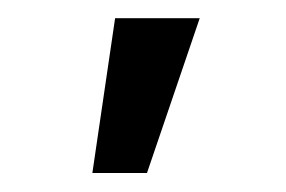

<svg xmlns="http://www.w3.org/2000/svg" viewBox="-20 -792 307 206"><path d="M79.1 -606.4 103.5 -772.5H194.3L137.7 -606.4Z"/></svg>

Font: GitLab Sans
Style: Regular
Weight: 400
Designer: Rasmus Andersson
Foundry: Modifications by GitLab B.V., manufactured by rsms
Version: Version 4.000;git-c8fb6b7